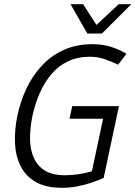

<svg xmlns="http://www.w3.org/2000/svg" viewBox="-20 -887 647 917"><path d="M409 -616Q351 -616 305.5 -594.5Q260 -573 226.5 -534Q193 -495 170.5 -444Q148 -393 135 -334Q123 -275 123.5 -223.5Q124 -172 141.5 -133Q159 -94 195 -72Q231 -50 289 -50Q321 -50 353 -54.5Q385 -59 419 -69L475 -37Q475 -37 458.5 -30Q442 -23 413.5 -13.5Q385 -4 349.5 3Q314 10 276 10Q199 10 150.5 -18Q102 -46 78 -94.5Q54 -143 51.5 -205Q49 -267 63 -334Q77 -402 106 -463.5Q135 -525 179.5 -573Q224 -621 284.5 -648.5Q345 -676 422 -676Q471 -676 511 -663Q551 -650 584 -630L544 -578Q513 -593 480 -604.5Q447 -616 409 -616ZM419 -69 483 -370H546L475 -37ZM325 -380H548L535 -320H312ZM397 -727 547 -867H607L467 -727ZM467 -727H397L317 -867H377Z"/></svg>

Font: Epunda Sans Light
Style: Italic
Weight: 300
Italic angle: -12.0243°
Designer: Simon Atzbach
Foundry: typofactur
Version: Version 2.204